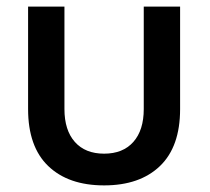

<svg xmlns="http://www.w3.org/2000/svg" viewBox="-20 -550 635 581"><path d="M65 -220V-530H175V-220Q175 -156 206.5 -120.5Q238 -85 295 -85Q352 -85 383.5 -120.5Q415 -156 415 -220V-530H525V-220Q525 -106 464 -47.5Q403 11 295 11Q187 11 126 -47.5Q65 -106 65 -220Z"/></svg>

Font: .
Style: 
Weight: 500
Designer: A.Korolkova, Vitaly Kuzmin
Foundry: ParaType Ltd
Version: Version 1.000; Glyphs 3.2, build 3192.0